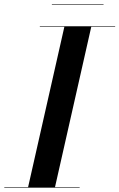

<svg xmlns="http://www.w3.org/2000/svg" viewBox="-61 -872 555 892"><path d="M180 -852.5V-850H420V-852.5ZM-41 -2.5V0H309V-2.5H194.5L363 -747.5H474V-750H124V-747.5H238L69.5 -2.5Z"/></svg>

Font: Bodoni* 72pt Medium
Style: Italic
Weight: 500
Italic angle: -13°
Version: Version 2.3